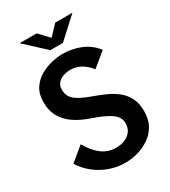

<svg xmlns="http://www.w3.org/2000/svg" viewBox="-235 -1091 1076 1218"><g transform="rotate(-30 303.0 -482.5)"><path d="M315 14Q256.5 14 201.2 -5.8Q146 -25.5 100.5 -61.5Q55 -97.5 25 -146L127 -230Q162 -168 207.5 -133Q253 -98 313 -98Q346.5 -98 375.5 -109.5Q404.5 -121 422.5 -144.8Q440.5 -168.5 440.5 -205.5Q440.5 -250 395.5 -280.8Q350.5 -311.5 264 -340.5Q205.5 -360 158.5 -390.5Q111.5 -421 83.8 -467Q56 -513 56 -579Q56 -639 82.5 -678.8Q109 -718.5 149.5 -741.5Q190 -764.5 233.5 -774.2Q277 -784 311 -784Q382.5 -784 444.2 -758.5Q506 -733 548 -679L446 -595Q385.5 -672 306 -672Q279.5 -672 254.2 -663.8Q229 -655.5 212.8 -637.2Q196.5 -619 196.5 -589Q196.5 -542.5 228.8 -514Q261 -485.5 344 -456Q387.5 -440.5 429.8 -421.8Q472 -403 506.2 -375.5Q540.5 -348 560.8 -308.2Q581 -268.5 581 -211Q581 -151 556.8 -108.2Q532.5 -65.5 492.8 -38.5Q453 -11.5 406.2 1.2Q359.5 14 315 14ZM112 -979H237L305 -907L373 -979H499L351 -843H259Z"/></g></svg>

Font: Junction
Style: Bold
Weight: 700
Designer: Caroline Hadilaksono
Foundry: Caroline Hadilaksono, Tyler Finck, The League of Moveable Type
Version: Version 2.000; ttfautohint (v1.8.3)